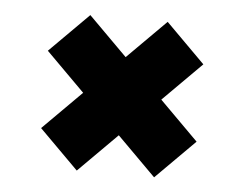

<svg xmlns="http://www.w3.org/2000/svg" viewBox="-37 -486 592 465"><g transform="rotate(5 259.0 -253.0)"><path d="M70 -159 164 -253 70 -347 165 -442 259 -348 353 -442 448 -347 354 -253 448 -159 353 -64 259 -158 165 -64Z"/></g></svg>

Font: Saira Stencil One
Style: Regular
Weight: 400
Designer: Hector Gatti with collaboration of the Omnibus-Type team
Foundry: Omnibus-Type
Version: Version 1.004